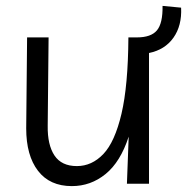

<svg xmlns="http://www.w3.org/2000/svg" viewBox="-20 -624 635 652"><path d="M595 -598Q598 -537 569 -496Q540 -455 486 -444V0H411L417 -160Q389 -74 338.5 -33Q288 8 224 8Q149 8 109 -44Q69 -96 69 -188L72 -497H145L142 -197Q141 -132 165 -96Q189 -60 241 -60Q292 -60 331 -101Q370 -142 392.5 -237.5Q415 -333 416 -497H445Q493 -497 513 -521Q533 -545 532 -604Z"/></svg>

Font: LivvicRegular
Style: Regular
Weight: 400
Designer: Jacques Le Bailly, Baron von Fonthausen
Version: Version 1.001; ttfautohint (v1.8.2)